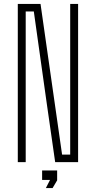

<svg xmlns="http://www.w3.org/2000/svg" viewBox="-20 -820 485 971"><path d="M70 0V-800H185L221 -548L294 -38H335V-800H375V0H259L216 -300L151 -762H110V0ZM193 90V42H269V92L246 131H212L233 90Z"/></svg>

Font: Big Shoulders Text Thin
Style: Regular
Weight: 100
Designer: Patric King
Foundry: XO Type Co
Version: Version 1.000; ttfautohint (v1.8.2)